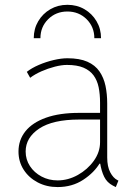

<svg xmlns="http://www.w3.org/2000/svg" viewBox="-20 -758 557 786"><path d="M215.8 7.8Q170.9 7.8 134.5 -11.2Q98.1 -30.3 76.9 -63.2Q55.7 -96.2 55.7 -137.7Q55.7 -185.1 84.2 -220.7Q112.8 -256.3 168.2 -276.1Q223.6 -295.9 303.7 -295.9H400.4V-268.6H303.7Q196.3 -268.6 140.6 -231.7Q85 -194.8 85 -137.7Q85 -105 102.5 -78.1Q120.1 -51.3 149.9 -35.4Q179.7 -19.5 215.8 -19.5Q258.8 -19.5 298.6 -41.7Q338.4 -64 364 -99.6Q389.6 -135.3 389.6 -175.8V-269.5V-274.4V-337.9Q389.6 -372.6 383.8 -400.9Q377.9 -429.2 363 -449.5Q348.1 -469.7 321.8 -481Q295.4 -492.2 253.9 -492.2Q232.4 -492.2 204.6 -485.1Q176.8 -478 149.7 -466.1Q122.6 -454.1 103.5 -439.5L89.8 -463.9Q109.4 -479.5 138.9 -492.2Q168.5 -504.9 199.7 -512.2Q231 -519.5 255.9 -519.5Q305.7 -519.5 337.6 -505.4Q369.6 -491.2 387.2 -465.6Q404.8 -439.9 411.9 -406.5Q418.9 -373 418.9 -334V-113.3Q418.9 -76.2 431.2 -52.7Q443.4 -29.3 460.9 -20.5L464.8 -18.6L454.1 7.8L442.4 2Q418 -10.7 406.5 -34.2Q395 -57.6 389.6 -91.8L393.6 -87.9H381.8L389.6 -91.8Q366.2 -51.8 320.8 -22Q275.4 7.8 215.8 7.8ZM255.9 -738.3Q294.9 -738.3 325.9 -720.2Q356.9 -702.1 375.2 -671.1Q393.6 -640.1 393.6 -601.6H366.2Q366.2 -647.9 334.5 -679.4Q302.7 -710.9 255.9 -710.9Q209 -710.9 177.2 -679.4Q145.5 -647.9 145.5 -601.6H118.2Q118.2 -640.1 136.5 -671.1Q154.8 -702.1 186 -720.2Q217.3 -738.3 255.9 -738.3Z"/></svg>

Font: Reddit Sans ExtraLight
Style: Regular
Weight: 250
Designer: Stephen Hutchings
Foundry: Reddit
Version: Version 1.014